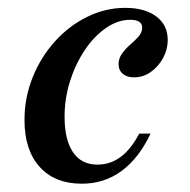

<svg xmlns="http://www.w3.org/2000/svg" viewBox="-20 -447 473 479"><path d="M183.9 11.3Q116.9 11.3 79 -30.6Q41.1 -72.6 41.1 -147.6Q41.1 -203.2 61.3 -253.6Q81.5 -304 116.5 -343.1Q151.6 -382.3 197.2 -404.8Q242.7 -427.4 292.7 -427.4Q341.1 -427.4 369.8 -406Q398.4 -384.7 398.4 -347.6Q398.4 -323.4 386.7 -302Q375 -280.6 356 -267.3Q337.1 -254 314.5 -254Q296.8 -254 286.3 -262.9Q275.8 -271.8 275.8 -287.1Q275.8 -301.6 284.7 -313.7Q293.5 -325.8 305.2 -335.9Q316.9 -346 325.8 -356Q334.7 -366.1 334.7 -378.2Q334.7 -397.6 304.8 -397.6Q274.2 -397.6 244.8 -377.4Q215.3 -357.3 191.9 -322.6Q168.5 -287.9 154.8 -244.8Q141.1 -201.6 141.1 -155.6Q141.1 -98.4 162.1 -67.3Q183.1 -36.3 222.6 -36.3Q254.8 -36.3 280.6 -55.2Q306.5 -74.2 327.4 -113.7H355.6Q326.6 -52.4 283.5 -20.6Q240.3 11.3 183.9 11.3Z"/></svg>

Font: Playfair 5pt SemiExpanded Light SemiBold
Style: Italic
Weight: 600
Italic angle: -15.6°
Version: Version 2.001;gftools[0.9.30]